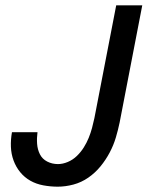

<svg xmlns="http://www.w3.org/2000/svg" viewBox="-20 -690 590 722"><path d="M197 12Q170 12 143 7Q116 2 94 -10.5Q72 -23 56 -42.5Q40 -62 31 -86.5Q22 -111 21 -138Q20 -165 25 -193H121Q118 -171 119.5 -149.5Q121 -128 130 -110Q139 -92 157.5 -82.5Q176 -73 198 -73Q216 -73 235 -81Q254 -89 269 -103.5Q284 -118 295 -135.5Q306 -153 313.5 -171.5Q321 -190 326 -208.5Q331 -227 335 -246L417 -670H515L430 -230Q424 -201 415.5 -172.5Q407 -144 392.5 -116.5Q378 -89 358 -64.5Q338 -40 312 -22Q286 -4 256 4Q226 12 197 12Z"/></svg>

Font: Lode Dark Term
Style: Bold Italic
Weight: 700
Italic angle: -11°
Monospace: yes
Designer: Belleve Invis
Foundry: Belleve Invis
Version: Version 29.2.0